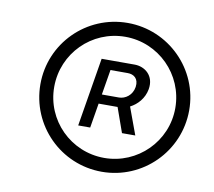

<svg xmlns="http://www.w3.org/2000/svg" viewBox="-67 -814 805 722"><g transform="rotate(10 335.0 -453.0)"><path d="M365.1 -737.2C207.7 -737.2 80.6 -610.1 81 -453.1C81.3 -296.2 207.7 -169 365.1 -169C521.7 -169 648.8 -296.2 649.1 -453.1C649.5 -610.1 521.7 -737.2 365.1 -737.2ZM365.1 -221.9C236.9 -221.9 133.5 -325.3 133.9 -453.1C134.2 -581 236.9 -684.3 365.1 -684.3C492.5 -684.3 595.9 -581 596.2 -453.1C596.6 -325.3 492.5 -221.9 365.1 -221.9ZM417.3 -587.4H291.2L247.9 -325.3H293.7L309.3 -419.4H381.7L415.1 -325.3H465.9L427.6 -429.3C454.9 -443.2 479 -469.5 485.4 -505.3C494.7 -558.6 456 -587.4 417.3 -587.4ZM435.7 -505.3C430.8 -473 404.5 -455.3 380.7 -455.3H315.3L331.3 -551.5H397.4C419.7 -551.5 440.3 -538.4 435.7 -505.3Z"/></g></svg>

Font: TID UI Light
Style: Italic
Weight: 300
Italic angle: -9.39999°
Designer: The TID Project Authors
Foundry: Bakken & Bæck
Version: Version 1.001;hotconv 1.0.109;makeotfexe 2.5.65596